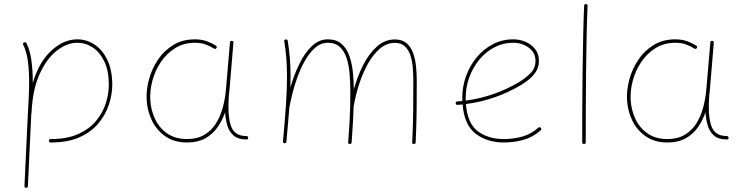

<svg xmlns="http://www.w3.org/2000/svg" viewBox="-20 -687 3602 927"><path d="M216.3 -7.3Q216.3 -15.6 225.1 -15.6Q304.7 -15.6 358.6 -40.3Q412.6 -64.9 444.8 -104.5Q477.1 -144 491.2 -189.7Q505.4 -235.4 505.4 -277.3Q505.4 -344.7 483.9 -389.9Q462.4 -435.1 427.7 -457.8Q393.1 -480.5 353 -480.5Q302.7 -480.5 253.4 -441.7Q204.1 -402.8 170.4 -327.4Q136.7 -252 132.3 -141.6Q132.3 -139.6 131.3 -138.2Q130.9 -134.3 130.6 -130.6Q130.4 -127 130.4 -123L114.7 211.9Q114.7 219.7 106 219.7Q98.1 219.7 98.1 210.9L113.8 -124Q116.7 -170.9 118.7 -213.6Q120.6 -256.3 120.6 -294.4Q120.6 -346.7 114.3 -393.1Q107.9 -439.5 92.3 -470.2Q88.4 -478.5 96.2 -481.9Q104.5 -485.8 107.9 -478Q125 -443.8 131.6 -395.5Q138.2 -347.2 138.2 -294.4Q138.2 -290.5 138.2 -286.6Q168.5 -388.2 228 -442.6Q287.6 -497.1 353 -497.1Q398.9 -497.1 437.3 -471.4Q475.6 -445.8 498.8 -396.7Q522 -347.7 522 -277.3Q522 -232.9 506.6 -184.3Q491.2 -135.7 457 -93.5Q422.9 -51.3 365.7 -25.1Q308.6 1 225.1 1Q216.3 1 216.3 -7.3Z M882.8 -15.6Q932.1 -15.6 966.3 -35.9Q1000.5 -56.2 1022.2 -90.3Q1043.9 -124.5 1055.4 -167.2Q1066.9 -210 1070.8 -254.4L1090.3 -482.4Q1091.3 -490.7 1099.1 -489.7Q1107.9 -488.8 1106.9 -480.5L1087.9 -252.4Q1086.9 -238.8 1085 -225.6Q1085 -225.6 1085 -225.1Q1081.5 -183.6 1083.5 -143.1Q1085.4 -112.3 1092.5 -86.7Q1099.6 -61 1117.4 -45.7Q1135.3 -30.3 1168.9 -30.3Q1177.2 -30.3 1178.2 -22Q1179.2 -13.7 1169.9 -13.7Q1128.9 -13.7 1107.2 -33.2Q1085.4 -52.7 1077.1 -82.5Q1068.8 -112.3 1066.9 -143.1V-145Q1053.2 -105 1029.8 -71.8Q1006.3 -38.6 970.5 -18.8Q934.6 1 883.8 1Q822.8 1 780 -27.8Q737.3 -56.6 714.1 -103.8Q690.9 -150.9 688 -204.6Q685.5 -252.9 699.5 -304.2Q713.4 -355.5 742.9 -399.2Q772.5 -442.9 817.1 -470Q861.8 -497.1 920.4 -497.1Q954.1 -497.1 980 -487.3Q1005.9 -477.5 1021.5 -467.3Q1029.3 -462.4 1024.9 -455.1Q1020.5 -447.8 1012.7 -452.6Q998.5 -462.4 975.3 -471.4Q952.1 -480.5 921.4 -480.5Q867.7 -480.5 826.4 -455.1Q785.2 -429.7 757.3 -388.7Q729.5 -347.7 716.3 -299.3Q703.1 -251 705.6 -204.6Q708.5 -153.8 729.5 -110.6Q750.5 -67.4 789.1 -41.5Q827.6 -15.6 882.8 -15.6Z M1346.2 -4.9Q1356 -109.4 1360.8 -183.8Q1365.7 -258.3 1365.7 -315.9Q1365.7 -364.3 1362.5 -405Q1359.4 -445.8 1352.5 -487.3Q1351.1 -495.6 1359.4 -496.6Q1367.7 -497.6 1369.1 -490.2Q1376 -448.2 1379.4 -406.5Q1382.8 -364.7 1382.8 -315.9Q1382.8 -291.5 1381.8 -264.2Q1399.4 -325.2 1425.3 -378.4Q1451.2 -431.6 1485.6 -464.4Q1520 -497.1 1562.5 -497.1Q1602.5 -497.1 1627.2 -476.6Q1651.9 -456.1 1665 -421.6Q1678.2 -387.2 1683.1 -344Q1688 -300.8 1688.5 -255.9Q1705.6 -317.9 1733.4 -372.8Q1761.2 -427.7 1799.6 -462.2Q1837.9 -496.6 1886.2 -496.6Q1921.4 -496.6 1942.4 -479Q1963.4 -461.4 1974.1 -432.1Q1984.9 -402.8 1988.5 -367.7Q1992.2 -332.5 1992.2 -297.4Q1992.2 -223.1 1991.5 -152.1Q1990.7 -81.1 1986.8 0.5Q1986.3 8.3 1978 8.3Q1969.2 8.3 1970.2 -0.5Q1974.1 -82 1974.9 -152.6Q1975.6 -223.1 1975.6 -297.4Q1975.6 -328.1 1972.9 -360.4Q1970.2 -392.6 1961.4 -419.7Q1952.6 -446.8 1934.6 -463.4Q1916.5 -480 1886.2 -480Q1847.2 -480 1814.9 -452.9Q1782.7 -425.8 1757.6 -381.3Q1732.4 -336.9 1714.8 -283.2Q1697.3 -229.5 1688 -176.3L1687.5 -175.3Q1686.5 -139.2 1684.3 -100.3Q1682.1 -61.5 1677.7 0.5Q1677.2 8.3 1668.9 8.3Q1660.6 8.3 1661.1 -0.5Q1665.5 -59.6 1667.7 -98.1Q1669.9 -136.7 1670.7 -169.9Q1671.4 -203.1 1671.4 -245.6Q1671.4 -288.1 1668 -329.8Q1664.6 -371.6 1653.6 -405.8Q1642.6 -439.9 1620.8 -460.2Q1599.1 -480.5 1562.5 -480.5Q1527.3 -480.5 1497.8 -453.1Q1468.3 -425.8 1444.8 -380.4Q1421.4 -335 1404.5 -280Q1387.7 -225.1 1377.4 -169.4L1377 -167.5Q1374 -131.8 1370.6 -91.1Q1367.2 -50.3 1362.8 -2.9Q1361.8 5.4 1353.5 4.4Q1345.2 3.4 1346.2 -4.9Z M2590.3 -57.6Q2553.2 -24.4 2507.1 -11.7Q2460.9 1 2413.1 1Q2332.5 1 2277.1 -41Q2221.7 -83 2213.4 -182.6Q2201.2 -181.6 2189 -180.7Q2181.2 -179.7 2180.2 -188.5Q2179.2 -196.3 2188 -197.3Q2200.2 -198.2 2212.4 -199.2Q2211.9 -207 2211.9 -214.8Q2211.9 -268.1 2229.7 -318.4Q2247.6 -368.7 2280.5 -408.9Q2313.5 -449.2 2358.6 -473.1Q2403.8 -497.1 2458.5 -497.1Q2489.7 -497.1 2517.8 -484.9Q2545.9 -472.7 2564 -449.5Q2582 -426.3 2582 -393.1Q2582 -363.3 2567.6 -341.1Q2553.2 -318.8 2533 -302.7Q2512.7 -286.6 2494.6 -275.9Q2371.6 -203.1 2229.5 -184.6Q2236.8 -90.8 2287.1 -53.2Q2337.4 -15.6 2413.1 -15.6Q2459.5 -15.6 2502.4 -27.8Q2545.4 -40 2578.6 -70.3Q2585.4 -76.2 2590.8 -69.8Q2596.7 -63 2590.3 -57.6ZM2458.5 -480.5Q2408.7 -480.5 2366.5 -458.3Q2324.2 -436 2293.5 -398.2Q2262.7 -360.4 2245.6 -313Q2228.5 -265.6 2228.5 -214.8Q2228.5 -208 2228.5 -201.2Q2366.7 -219.7 2485.8 -290.5Q2513.2 -306.6 2539.3 -331.5Q2565.4 -356.4 2565.4 -393.1Q2565.4 -433.1 2533 -456.8Q2500.5 -480.5 2458.5 -480.5Z M2809.1 -667.5Q2816.9 -667.5 2816.9 -658.7Q2814 -596.2 2812.3 -512.9Q2810.5 -429.7 2809.6 -338.9Q2808.6 -248 2808.3 -160.2Q2808.1 -72.3 2808.1 0Q2808.1 8.3 2799.3 8.3Q2791 8.3 2791 0Q2791 -72.3 2791.3 -160.2Q2791.5 -248 2792.7 -339.1Q2793.9 -430.2 2795.7 -513.4Q2797.4 -596.7 2800.3 -659.7Q2800.3 -667.5 2809.1 -667.5Z M3202.1 -15.6Q3251.5 -15.6 3285.6 -35.9Q3319.8 -56.2 3341.6 -90.3Q3363.3 -124.5 3374.8 -167.2Q3386.2 -210 3390.1 -254.4L3409.7 -482.4Q3410.6 -490.7 3418.5 -489.7Q3427.2 -488.8 3426.3 -480.5L3407.2 -252.4Q3406.2 -238.8 3404.3 -225.6Q3404.3 -225.6 3404.3 -225.1Q3400.9 -183.6 3402.8 -143.1Q3404.8 -112.3 3411.9 -86.7Q3418.9 -61 3436.8 -45.7Q3454.6 -30.3 3488.3 -30.3Q3496.6 -30.3 3497.6 -22Q3498.5 -13.7 3489.3 -13.7Q3448.2 -13.7 3426.5 -33.2Q3404.8 -52.7 3396.5 -82.5Q3388.2 -112.3 3386.2 -143.1V-145Q3372.6 -105 3349.1 -71.8Q3325.7 -38.6 3289.8 -18.8Q3253.9 1 3203.1 1Q3142.1 1 3099.4 -27.8Q3056.6 -56.6 3033.4 -103.8Q3010.3 -150.9 3007.3 -204.6Q3004.9 -252.9 3018.8 -304.2Q3032.7 -355.5 3062.3 -399.2Q3091.8 -442.9 3136.5 -470Q3181.2 -497.1 3239.7 -497.1Q3273.4 -497.1 3299.3 -487.3Q3325.2 -477.5 3340.8 -467.3Q3348.6 -462.4 3344.2 -455.1Q3339.8 -447.8 3332 -452.6Q3317.9 -462.4 3294.7 -471.4Q3271.5 -480.5 3240.7 -480.5Q3187 -480.5 3145.8 -455.1Q3104.5 -429.7 3076.7 -388.7Q3048.8 -347.7 3035.6 -299.3Q3022.5 -251 3024.9 -204.6Q3027.8 -153.8 3048.8 -110.6Q3069.8 -67.4 3108.4 -41.5Q3147 -15.6 3202.1 -15.6Z"/></svg>

Font: Mikhak-DS2-FD Thin
Style: Regular
Weight: 100
Designer: Amin Abedi
Version: Version 3.2